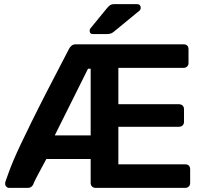

<svg xmlns="http://www.w3.org/2000/svg" viewBox="-20 -916 995 936"><path d="M433 -750Q417 -750 417 -766Q417 -774 422 -779L503 -878Q513 -889 519.5 -892.5Q526 -896 540 -896H647Q666 -896 666 -877Q666 -870 661 -865L537 -763Q529 -756 521 -753Q513 -750 501 -750ZM25 0Q17 0 11 -6Q5 -12 5 -21Q5 -24 5.5 -26.5Q6 -29 7 -32Q15 -54 23.5 -78Q32 -102 46 -135Q60 -168 81.5 -213.5Q103 -259 134.5 -323Q166 -387 210.5 -473.5Q255 -560 315 -675Q320 -686 328.5 -693Q337 -700 349 -700H874Q899 -700 899 -675V-609Q899 -598 892 -591.5Q885 -585 874 -585H557V-408H852Q863 -408 870 -401.5Q877 -395 877 -384V-322Q877 -311 870 -304.5Q863 -298 852 -298H557V-115H882Q907 -115 907 -90V-24Q907 -13 900 -6.5Q893 0 882 0H446Q436 0 429 -6.5Q422 -13 422 -24V-141H206Q185 -102 173 -79.5Q161 -57 154.5 -44.5Q148 -32 146 -27Q144 -22 143 -19Q140 -11 133 -5.5Q126 0 114 0ZM247 -256H422V-581H409Z"/></svg>

Font: Fz Rubik Med
Style: Regular
Weight: 500
Designer: Hubert and Fischer
Foundry: Hubert and Fischer
Version: Vit hóa bi FontZin.com